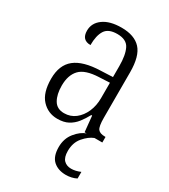

<svg xmlns="http://www.w3.org/2000/svg" viewBox="-190 -635 843 957"><g transform="rotate(30 231.5 -156.5)"><path d="M170 10Q116 10 80 -29Q44 -68 44 -148Q44 -227 91.5 -265Q139 -303 238 -306L307 -309V-372Q307 -436 289.5 -471Q272 -506 219 -506Q168 -506 149 -476Q130 -446 130 -391Q79 -391 79 -445Q79 -489 117 -516.5Q155 -544 222 -544Q296 -544 332.5 -504.5Q369 -465 369 -372V-110Q369 -61 380 -46.5Q391 -32 421 -32H424V0H322L313 -91H308Q293 -63 275 -40Q257 -17 232 -3.5Q207 10 170 10ZM185 -31Q222 -31 249.5 -52.5Q277 -74 292.5 -109.5Q308 -145 308 -188V-277L248 -274Q169 -271 138 -238Q107 -205 107 -145Q107 -94 125.5 -62.5Q144 -31 185 -31ZM347 231Q302 231 274.5 206.5Q247 182 247 128Q247 79 275 44.5Q303 10 334 0H379Q350 11 323 42.5Q296 74 296 122Q296 159 312 175Q328 191 354 191Q379 191 407 179V217Q394 224 378 227.5Q362 231 347 231Z"/></g></svg>

Font: Noto Serif Tamil Condensed Light
Style: Italic
Weight: 300
Width: 3
Italic angle: -12°
Designer: Indian Type Foundry, Tom Grace, and the Monotype Design Team
Foundry: Monotype Imaging Inc.
Version: Version 2.003; ttfautohint (v1.8.4.7-5d5b)